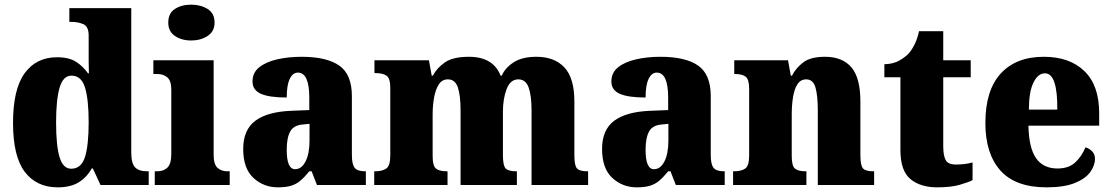

<svg xmlns="http://www.w3.org/2000/svg" viewBox="-20 -795 4778 825"><path d="M228 10Q137 10 86.5 -56.5Q36 -123 36 -267Q36 -412 86 -480.5Q136 -549 225 -549Q277 -549 307.5 -529Q338 -509 358 -480H362Q361 -502 361 -533Q361 -564 361 -593V-642Q361 -681 338.5 -691Q316 -701 286 -701H278V-760H544V-140Q544 -93 560.5 -76Q577 -59 611 -59H619V0H412L379 -71H374Q353 -33 318 -11.5Q283 10 228 10ZM286 -70Q329 -70 345 -120Q361 -170 361 -270Q361 -366 345.5 -418Q330 -470 287 -470Q251 -470 236 -418Q221 -366 221 -269Q221 -169 236 -119.5Q251 -70 286 -70Z M802 -621Q760 -621 731.5 -640.5Q703 -660 703 -698Q703 -738 731.5 -756.5Q760 -775 802 -775Q842 -775 872 -756.5Q902 -738 902 -698Q902 -660 872 -640.5Q842 -621 802 -621ZM645 0V-59H656Q683 -59 699.5 -75Q716 -91 716 -133V-410Q716 -448 699 -462.5Q682 -477 656 -477H639V-536H898V-130Q898 -89 914.5 -74Q931 -59 957 -59H967V0Z M1174 10Q1113 10 1069 -30.5Q1025 -71 1025 -155Q1025 -237 1077 -276Q1129 -315 1233 -319L1309 -322V-375Q1309 -483 1260 -483Q1238 -483 1225 -456Q1212 -429 1212 -376Q1137 -376 1101 -392Q1065 -408 1065 -445Q1065 -483 1094 -506Q1123 -529 1171 -540Q1219 -551 1276 -551Q1384 -551 1438 -513Q1492 -475 1492 -382V-129Q1492 -89 1504 -74Q1516 -59 1548 -59H1552V0H1342L1319 -59H1309Q1288 -33 1270 -18Q1252 -3 1229.5 3.5Q1207 10 1174 10ZM1248 -68Q1276 -68 1293 -101.5Q1310 -135 1310 -191V-263L1281 -260Q1242 -257 1227 -230Q1212 -203 1212 -151Q1212 -68 1248 -68Z M1588 0V-59H1592Q1623 -59 1640 -71Q1657 -83 1657 -127V-418Q1657 -459 1640.5 -470Q1624 -481 1593 -481H1589V-536H1823L1835 -470H1840Q1858 -504 1892.5 -527.5Q1927 -551 1995 -551Q2099 -551 2131 -470H2136Q2151 -504 2187.5 -527.5Q2224 -551 2285 -551Q2362 -551 2405 -505.5Q2448 -460 2448 -359V-129Q2448 -83 2459.5 -71Q2471 -59 2503 -59H2507V0H2264V-320Q2264 -384 2251.5 -419Q2239 -454 2207 -454Q2173 -454 2157 -412.5Q2141 -371 2141 -314V-129Q2141 -83 2153 -71Q2165 -59 2197 -59H2201V0H1959V-320Q1959 -384 1947.5 -419Q1936 -454 1904 -454Q1880 -454 1866 -433Q1852 -412 1845.5 -377.5Q1839 -343 1839 -303V-124Q1839 -82 1853.5 -70.5Q1868 -59 1899 -59H1903V0Z M2716 10Q2655 10 2611 -30.5Q2567 -71 2567 -155Q2567 -237 2619 -276Q2671 -315 2775 -319L2851 -322V-375Q2851 -483 2802 -483Q2780 -483 2767 -456Q2754 -429 2754 -376Q2679 -376 2643 -392Q2607 -408 2607 -445Q2607 -483 2636 -506Q2665 -529 2713 -540Q2761 -551 2818 -551Q2926 -551 2980 -513Q3034 -475 3034 -382V-129Q3034 -89 3046 -74Q3058 -59 3090 -59H3094V0H2884L2861 -59H2851Q2830 -33 2812 -18Q2794 -3 2771.5 3.5Q2749 10 2716 10ZM2790 -68Q2818 -68 2835 -101.5Q2852 -135 2852 -191V-263L2823 -260Q2784 -257 2769 -230Q2754 -203 2754 -151Q2754 -68 2790 -68Z M3130 0V-59H3134Q3166 -59 3182.5 -71Q3199 -83 3199 -127V-413Q3199 -454 3184 -465.5Q3169 -477 3139 -477H3135V-536H3366L3378 -470H3383Q3400 -503 3431.5 -527Q3463 -551 3525 -551Q3600 -551 3638.5 -505.5Q3677 -460 3677 -359V-129Q3677 -83 3688.5 -71Q3700 -59 3732 -59H3736V0H3494V-320Q3494 -384 3484 -419Q3474 -454 3444 -454Q3420 -454 3406.5 -433Q3393 -412 3387.5 -377.5Q3382 -343 3382 -303V-124Q3382 -82 3396 -70.5Q3410 -59 3441 -59H3445V0Z M4007 10Q3935 10 3892 -25.5Q3849 -61 3849 -150V-463H3780V-519Q3820 -520 3846.5 -536Q3873 -552 3886 -567Q3899 -582 3910.5 -605.5Q3922 -629 3929 -661H4033V-536H4151V-463H4033V-167Q4033 -126 4043.5 -107Q4054 -88 4088 -88Q4127 -88 4159 -97V-21Q4142 -12 4104 -1Q4066 10 4007 10Z M4477 10Q4343 10 4278.5 -62.5Q4214 -135 4214 -266Q4214 -407 4280 -479Q4346 -551 4465 -551Q4576 -551 4639.5 -489.5Q4703 -428 4703 -309V-255H4399Q4401 -159 4432 -115Q4463 -71 4524 -71Q4572 -71 4600 -97Q4628 -123 4644 -162Q4661 -157 4673 -144.5Q4685 -132 4685 -113Q4685 -84 4664.5 -55.5Q4644 -27 4598 -8.5Q4552 10 4477 10ZM4523 -324Q4524 -399 4511 -439.5Q4498 -480 4470 -480Q4440 -480 4420.5 -440Q4401 -400 4401 -324Z"/></svg>

Font: Noto Serif Lao SemiCondensed Black
Style: Regular
Weight: 900
Width: 4
Designer: Monotype Design Team
Foundry: Monotype Imaging Inc.
Version: Version 2.003; ttfautohint (v1.8.4.7-5d5b)